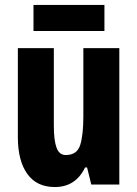

<svg xmlns="http://www.w3.org/2000/svg" viewBox="-20 -744 554 774"><path d="M461 -550V0H348L331 -69H323Q285 10 201 10Q128 10 90 -43Q52 -96 52 -191V-550H197V-237Q197 -178 208 -148.5Q219 -119 245 -119Q291 -119 303.5 -160Q316 -201 316 -274V-550ZM401 -724V-619H115V-724Z"/></svg>

Font: Noto Sans Ethiopic ExtraCondensed ExtraBold
Style: Regular
Weight: 800
Width: 2
Designer: Monotype Design Team
Foundry: Monotype Imaging Inc.
Version: Version 2.102; ttfautohint (v1.8.4.7-5d5b)